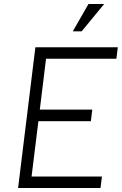

<svg xmlns="http://www.w3.org/2000/svg" viewBox="-20 -935 606 955"><path d="M420 -915H498L386 -779H342ZM156 -700H566L559 -643H209L178 -390H439L432 -332H171L137 -57H487L480 0H70Z"/></svg>

Font: Haskoy Light
Style: Italic
Weight: 300
Designer: Ertekin Erdin
Foundry: Ertekin Erdin
Version: Version 2.000; ttfautohint (v1.8.4.7-5d5b)